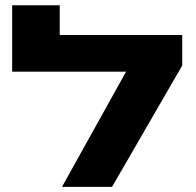

<svg xmlns="http://www.w3.org/2000/svg" viewBox="-20 -727 762 747"><path d="M487.3 -448.2H27.3V-706.5H212.4V-590.8H657.2ZM689 -472.2 416 0H221.2L549.8 -590.8H689Z"/></svg>

Font: Heebo Black
Style: Regular
Weight: 900
Designer: Oded Ezer
Foundry: Ezer Type House
Version: Version 3.100